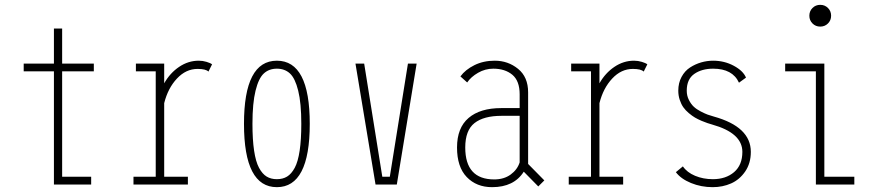

<svg xmlns="http://www.w3.org/2000/svg" viewBox="-20 -763 3640 794"><path d="M237 -32H357V0H203V-468H78V-500H203V-645H237V-500H368V-468H237Z M659 -32H757V0H532V-32H624V-468H542V-500H659V-418.5Q683 -461 720.8 -486.5Q758.5 -512 802 -512Q818.5 -512 834.2 -507.2Q850 -502.5 857 -497L842 -467Q831 -478 797 -478Q749 -478 711.8 -438.2Q674.5 -398.5 659 -336.5Z M989 -251Q989 -512 1125 -512Q1261 -512 1261 -251Q1261 11 1125 11Q989 11 989 -251ZM1226 -251Q1226 -336.5 1213.2 -388Q1200.5 -439.5 1179 -459.2Q1157.5 -479 1125 -479Q1092.5 -479 1071 -459.2Q1049.5 -439.5 1036.8 -388Q1024 -336.5 1024 -251Q1024 -185.5 1030.8 -140Q1037.5 -94.5 1051.2 -69Q1065 -43.5 1082.8 -32.8Q1100.5 -22 1125 -22Q1149.5 -22 1167.2 -32.8Q1185 -43.5 1198.8 -69Q1212.5 -94.5 1219.2 -140Q1226 -185.5 1226 -251Z M1667 -500H1703L1621 0H1533L1450 -500H1486L1561 -32H1592Z M2206 8 2146 -53Q2105.5 11 2015 11Q1950.5 11 1910.2 -30.8Q1870 -72.5 1870 -153Q1870 -234.5 1917.8 -275.2Q1965.5 -316 2053 -316H2129V-373Q2129 -428.5 2098.8 -453.8Q2068.5 -479 2020 -479Q1986.5 -479 1957 -462Q1927.5 -445 1912 -422L1884 -447Q1904.5 -475 1941.8 -493.5Q1979 -512 2026 -512Q2081 -512 2122.5 -478.2Q2164 -444.5 2164 -381V-85L2231 -17ZM2024 -21Q2064 -21 2091.8 -41.2Q2119.5 -61.5 2129 -91.5V-284H2054Q1980.5 -284 1942.2 -254Q1904 -224 1904 -153Q1904 -21 2024 -21Z M2459 -32H2557V0H2332V-32H2424V-468H2342V-500H2459V-418.5Q2483 -461 2520.8 -486.5Q2558.5 -512 2602 -512Q2618.5 -512 2634.2 -507.2Q2650 -502.5 2657 -497L2642 -467Q2631 -478 2597 -478Q2549 -478 2511.8 -438.2Q2474.5 -398.5 2459 -336.5Z M2927 11Q2879.5 11 2837.5 -6.2Q2795.5 -23.5 2775 -51L2804 -75Q2821 -50 2854.5 -36Q2888 -22 2928 -22Q2981.5 -22 3015.8 -51.2Q3050 -80.5 3050 -135Q3050 -213 2925 -248Q2913.5 -251.5 2905.5 -254Q2897.5 -256.5 2881.5 -263.2Q2865.5 -270 2854 -276.8Q2842.5 -283.5 2828.8 -295Q2815 -306.5 2806 -319.2Q2797 -332 2791 -350Q2785 -368 2785 -388Q2785 -420 2798.5 -445Q2812 -470 2833.8 -484Q2855.5 -498 2879.8 -505Q2904 -512 2929 -512Q2975.5 -512 3014.5 -491Q3053.5 -470 3065 -442L3036 -421Q3009.5 -479 2929 -479Q2882 -479 2851 -457.2Q2820 -435.5 2820 -388Q2820 -367 2828.8 -349.8Q2837.5 -332.5 2849 -321.8Q2860.5 -311 2878 -302Q2895.5 -293 2906.5 -289Q2917.5 -285 2932 -281Q3085 -238.5 3085 -135Q3085 -88 3061.8 -54Q3038.5 -20 3003.5 -4.5Q2968.5 11 2927 11Z M3404 -666Q3391 -653 3372 -653Q3353 -653 3340 -666Q3327 -679 3327 -698Q3327 -717 3340 -730Q3353 -743 3372 -743Q3391 -743 3404 -730Q3417 -717 3417 -698Q3417 -679 3404 -666ZM3389 -32H3513V0H3354V-468H3227V-500H3389Z"/></svg>

Font: League Mono Condensed Thin
Style: Regular
Weight: 100
Width: 1
Designer: Tyler Finck
Foundry: The League of Moveable Type / Tyler Finck
Version: Version 2.210